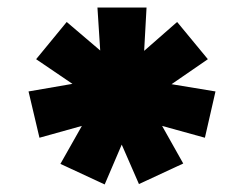

<svg xmlns="http://www.w3.org/2000/svg" viewBox="-20 -865 643 506"><path d="M432.1 -643.1 547.9 -624 520 -502 407.2 -533.2 462.9 -434.1 346.2 -379.9 300.8 -483.9 255.9 -378.9 139.2 -433.1 195.8 -533.2 84 -502 55.2 -624 170.9 -644 75.2 -709 155.8 -807.1 244.1 -731.9 236.8 -845.2H366.2L359.9 -731L446.8 -807.1L527.8 -709Z"/></svg>

Font: Sinkin Sans 900 X Black
Style: Regular
Weight: 950
Designer: Keith Bates
Foundry: K-Type
Version: Sinkin Sans (version 1.0)  by Keith Bates   •   © 2014   www